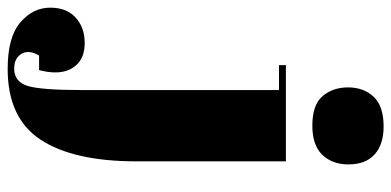

<svg xmlns="http://www.w3.org/2000/svg" viewBox="-430 -491 1021 501"><g transform="rotate(90 80.5 -240.5)"><path d="M251 -476V-86Q251 78 194.5 164Q138 250 10 250Q-73 250 -111.5 217Q-150 184 -150 139Q-150 96 -124 72.5Q-98 49 -58 49Q-20 49 -0.5 70.5Q19 92 19 126Q19 144 13 168H-25Q-41 195 -29.5 214Q-18 233 9 233Q43 233 54 198.5Q65 164 65 56V-458H0V-476ZM58 -638Q58 -679 82.5 -705Q107 -731 160 -731Q207 -731 233 -707.5Q259 -684 259 -639Q259 -597 234 -571Q209 -545 158 -545Q103 -545 80.5 -572Q58 -599 58 -638Z"/></g></svg>

Font: Abril Fatface
Style: Regular
Weight: 400
Designer: Veronika Burian, Jos Scaglione
Foundry: TypeTogether
Version: Version 1.001